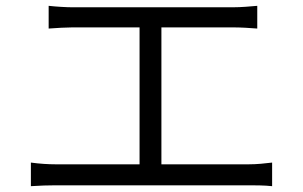

<svg xmlns="http://www.w3.org/2000/svg" viewBox="-20 -683 1040 659"><path d="M534 -119V-589H779C807 -589 838 -587 863 -585V-663C839 -661 809 -658 779 -658H229C209 -658 173 -660 147 -663V-585C171 -587 211 -589 229 -589H459V-119H172C145 -119 115 -121 86 -125V-44C116 -46 145 -47 172 -47H833C852 -47 888 -47 914 -44V-125C889 -122 862 -119 833 -119Z"/></svg>

Font: Noto Sans CJK JP DemiLight
Style: Regular
Weight: 350
Designer: Ryoko NISHIZUKA (kana & ideographs); Paul D. Hunt (Latin, Greek & Cyrillic); Wenlong ZHANG (bopomofo); Sandoll Communica
Foundry: Adobe Systems Incorporated
Version: Version 1.004;PS 1.004;hotconv 1.0.82;makeotf.lib2.5.63406